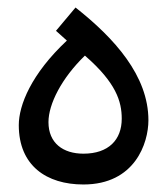

<svg xmlns="http://www.w3.org/2000/svg" viewBox="-20 -491 445 511"><path d="M202 0C339 0 375 -110 375 -171C375 -289 285 -389 181 -471L129 -409L158 -383C63 -294 30 -211 30 -158C30 -50 104 0 202 0ZM202 -82C148 -82 109 -110 109 -166C109 -214 144 -283 206 -343C289 -271 304 -221 304 -175C304 -119 269 -82 202 -82Z"/></svg>

Font: Noto Sans Arabic UI
Style: Regular
Weight: 400
Designer: Monotype Design Team, Nadine Chahine and Nizar Qandah
Foundry: Monotype Imaging Inc.
Version: Version 2.010